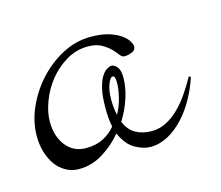

<svg xmlns="http://www.w3.org/2000/svg" viewBox="-47 -273 375 326"><g transform="rotate(-15 140.5 -110.0)"><path d="M181.2 -168.9Q176.8 -168.9 173.1 -174.1Q169.4 -179.2 163.6 -185.1Q157.7 -190.9 148.7 -196Q139.6 -201.2 125 -201.2Q104.5 -201.2 86.9 -190.7Q69.3 -180.2 56.6 -164.3Q43.9 -148.4 36.9 -129.6Q29.8 -110.8 29.8 -94.2Q29.8 -68.4 43 -51.8Q56.2 -35.2 78.1 -35.2Q95.2 -35.2 108.2 -41.7Q121.1 -48.3 129.9 -59.1Q127 -72.3 127 -91.8Q127 -112.8 130.1 -126Q133.3 -139.2 137.9 -146.5Q142.6 -153.8 147.5 -156.5Q152.3 -159.2 155.8 -159.2Q159.7 -159.2 164.8 -153.8Q169.9 -148.4 169.9 -134.8Q169.9 -117.7 163.8 -98.9Q157.7 -80.1 147 -63Q152.8 -47.9 165 -41Q177.2 -34.2 192.9 -34.2Q206.5 -34.2 218.5 -40.3Q230.5 -46.4 241 -56.6Q251.5 -66.9 260.7 -80.3Q270 -93.8 277.8 -107.9L280.8 -106Q274.9 -87.4 265.1 -69.8Q255.4 -52.2 242.7 -38.6Q230 -24.9 215.1 -16.8Q200.2 -8.8 184.1 -8.8Q171.9 -8.8 157.5 -16.8Q143.1 -24.9 133.8 -45.9Q118.7 -27.8 99.1 -15.9Q79.6 -3.9 57.1 -3.9Q44.4 -3.9 34.2 -9.8Q23.9 -15.6 16.8 -25.4Q9.8 -35.2 5.9 -48.3Q2 -61.5 2 -76.2Q2 -101.1 12.9 -126Q23.9 -150.9 42.2 -170.9Q60.5 -190.9 84.2 -203.4Q107.9 -215.8 133.8 -215.8Q152.8 -215.8 165.8 -211.7Q178.7 -207.5 186.5 -201.9Q194.3 -196.3 197.8 -190.4Q201.2 -184.6 201.2 -181.2Q201.2 -174.3 194.1 -171.6Q187 -168.9 181.2 -168.9ZM140.1 -104Q140.1 -87.9 143.1 -76.2Q150.4 -89.8 153.8 -104.2Q157.2 -118.7 157.2 -128.9Q157.2 -141.1 152.8 -141.1Q148.4 -141.1 144.3 -130.4Q140.1 -119.6 140.1 -104Z"/></g></svg>

Font: Stalemate
Style: Regular
Weight: 400
Designer: Astigmatic (AOETI)
Foundry: Astigmatic (AOETI)
Version: Version 001.000